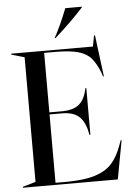

<svg xmlns="http://www.w3.org/2000/svg" viewBox="-61 -972 691 1016"><g transform="rotate(-5 284.5 -463.5)"><path d="M19 -5 88 -25V-687L19 -707V-712H453L464 -770H469L497 -550H492L487 -567Q467 -619 442.5 -647.5Q418 -676 373.5 -688.5Q329 -701 252 -701H193V-385H263Q323 -386 353 -412.5Q383 -439 394 -496H399V-248H394Q383 -313 353 -343Q323 -373 263 -374H193V-11H255Q348 -12 404.5 -30Q461 -48 493 -83.5Q525 -119 547 -180L556 -205H561L523 0H19ZM325 -927H413V-924Q351 -855 260 -774H255Q290 -837 325 -927Z"/></g></svg>

Font: Nyght Serif
Style: Regular
Weight: 400
Designer: Maksym Kobuzan
Version: Version 0.410;July 4, 2025;FontCreator 15.0.0.2958 64-bit